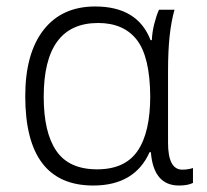

<svg xmlns="http://www.w3.org/2000/svg" viewBox="-20 -563 640 593"><path d="M442 -93H446Q454 10 533 10Q560 10 576 2V-44Q560 -39 543 -39Q499 -39 499 -122V-343Q499 -407 504 -452.5Q509 -498 519 -533H471Q463 -515 456.5 -489.5Q450 -464 449 -439H445Q405 -543 274 -543Q171 -543 114.5 -470.5Q58 -398 58 -266Q58 10 268 10Q396 10 442 -93ZM280 -40Q193 -40 154 -97Q115 -154 115 -264Q115 -492 283 -492Q362 -492 402.5 -440Q443 -388 444 -266Q444 -154 405 -97Q366 -40 280 -40Z"/></svg>

Font: Noto Sans Mono UI Light
Style: Regular
Weight: 300
Designer: Monotype Design team
Foundry: Monotype Imaging Inc.
Version: 1.000